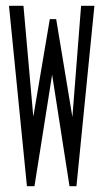

<svg xmlns="http://www.w3.org/2000/svg" viewBox="-20 -643 353 663"><path d="M73 0 11 -623H61L95 -240L152 -577H174L230 -239L260 -623H306L244 0H220L160 -385L99 0Z"/></svg>

Font: Inconsolata ExtraCondensed Thin
Style: Regular
Weight: 100
Width: 2
Monospace: yes
Designer: Raph Levien, Cyreal, Brenton Simpson
Foundry: Raph Levien, Cyreal, Google
Version: Version 3.100; ttfautohint (v1.8.4.7-5d5b)